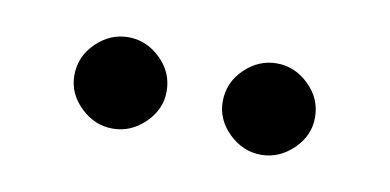

<svg xmlns="http://www.w3.org/2000/svg" viewBox="-29 -732 424 209"><g transform="rotate(10 183.0 -627.5)"><path d="M265 -577Q245 -577 229.5 -592Q214 -607 214 -627Q214 -648 229.5 -663Q245 -678 265 -678Q285 -678 300.5 -663Q316 -648 316 -627Q316 -607 300.5 -592Q285 -577 265 -577ZM101 -577Q81 -577 65.5 -592Q50 -607 50 -627Q50 -648 65.5 -663Q81 -678 101 -678Q121 -678 136.5 -663Q152 -648 152 -627Q152 -607 136.5 -592Q121 -577 101 -577Z"/></g></svg>

Font: Huninn
Style: Regular
Weight: 400
Designer: justfont
Foundry: justfont
Version: Version 1.003